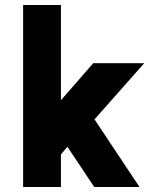

<svg xmlns="http://www.w3.org/2000/svg" viewBox="-20 -732 638 772"><path d="M225 -329 355 -478H560L360 -252L541 20H359L251 -142L225 -111V20H73V-712H225Z"/></svg>

Font: SUITE Heavy
Style: Regular
Weight: 900
Designer: Sun
Foundry: Sun
Version: Version 2.040